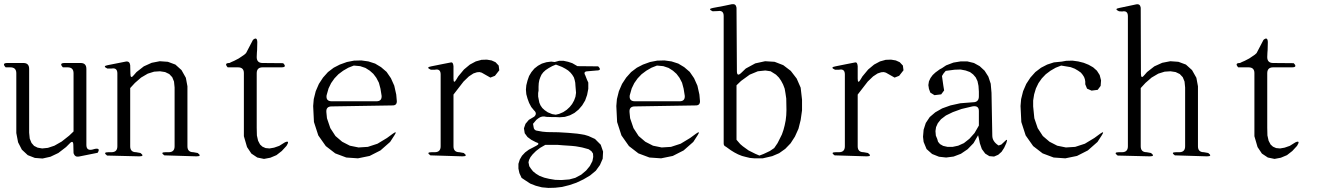

<svg xmlns="http://www.w3.org/2000/svg" viewBox="-27 -798 6547 950"><path d="M400.4 -81.1Q400.4 -51.8 428.7 -57.6L443.4 -61.5Q471.7 -66.4 456.1 -42L363.3 -23.4Q343.8 -19.5 336.9 -40L335.9 -79.1Q335.9 -108.4 316.4 -86.9L299.8 -70.3L261.7 -41L222.7 -22.5L183.6 -13.7L145.5 -16.6L110.4 -30.3L81.1 -57.6L62.5 -93.8L53.7 -139.6V-435.5Q53.7 -464.8 24.4 -464.8H1Q-19.5 -486.3 9.8 -486.3H88.9Q117.2 -486.3 117.2 -457V-141.6L120.1 -112.3L128.9 -90.8L141.6 -76.2L159.2 -67.4L181.6 -63.5L210 -66.4L242.2 -77.1L278.3 -97.7L315.4 -127L336.9 -147.5V-435.5Q336.9 -464.8 307.6 -464.8H284.2Q263.7 -486.3 293 -486.3H372.1Q400.4 -486.3 400.4 -457Z M786.1 -29.3Q763.7 -44.9 792 -44.9H807.6Q836.9 -44.9 836.9 -74.2V-365.2L834 -394.5L825.2 -416L810.5 -431.6L790 -441.4L764.6 -445.3L735.4 -443.4L704.1 -433.6L670.9 -414.1L640.6 -387.7L617.2 -362.3V-74.2Q617.2 -44.9 646.5 -44.9L668 -41Q690.4 -24.4 662.1 -24.4L502.9 -28.3Q480.5 -44.9 508.8 -44.9H524.4Q553.7 -44.9 553.7 -74.2V-434.6Q553.7 -463.9 525.4 -459H503.9Q478.5 -470.7 505.9 -475.6L594.7 -493.2Q614.3 -497.1 617.2 -475.6L618.2 -433.6Q618.2 -404.3 635.7 -426.8L648.4 -441.4L684.6 -469.7L723.6 -487.3L763.7 -495.1L803.7 -492.2L840.8 -478.5L871.1 -451.2L892.6 -413.1L900.4 -371.1V-74.2Q900.4 -44.9 929.7 -44.9L951.2 -41Q973.6 -24.4 945.3 -24.4Z M1382.8 -93.8Q1409.2 -105.5 1390.6 -76.2L1367.2 -50.8L1340.8 -30.3L1310.5 -17.6L1279.3 -11.7L1246.1 -18.6L1216.8 -38.1L1195.3 -70.3L1179.7 -124V-436.5Q1179.7 -464.8 1150.4 -464.8H1099.6Q1080.1 -486.3 1108.4 -486.3L1118.2 -491.2L1131.8 -497.1L1154.3 -508.8L1181.6 -527.3L1190.4 -535.2L1224.6 -600.6Q1245.1 -618.2 1246.1 -589.8L1245.1 -549.8L1244.1 -537.1L1243.2 -515.6Q1243.2 -486.3 1272.5 -486.3L1374 -485.4Q1394.5 -464.8 1365.2 -464.8H1272.5Q1243.2 -464.8 1243.2 -435.5V-166L1244.1 -127.9L1250 -101.6L1259.8 -83L1271.5 -72.3L1287.1 -65.4L1306.6 -63.5L1329.1 -67.4L1354.5 -76.2Z M1917 -136.7Q1940.4 -153.3 1924.8 -128.9L1903.3 -95.7L1855.5 -53.7L1801.8 -26.4L1744.1 -14.6L1686.5 -18.6L1631.8 -39.1L1585 -75.2L1547.9 -127.9L1526.4 -194.3L1522.5 -273.4L1525.4 -307.6L1535.2 -346.7L1550.8 -382.8L1571.3 -414.1L1595.7 -441.4L1624 -462.9L1654.3 -478.5L1689.5 -491.2L1724.6 -498L1760.7 -499L1795.9 -494.1L1829.1 -483.4L1858.4 -465.8L1885.7 -442.4L1907.2 -411.1L1923.8 -374L1933.6 -330.1L1936.5 -296.9Q1936.5 -276.4 1916 -276.4L1614.3 -271.5Q1585 -271.5 1587.9 -242.2L1590.8 -212.9L1607.4 -164.1L1632.8 -125L1666 -96.7L1704.1 -77.1L1747.1 -68.4L1793 -71.3L1840.8 -86.9L1887.7 -115.2ZM1723.6 -473.6 1696.3 -462.9 1670.9 -448.2 1647.5 -430.7 1627.9 -410.2 1611.3 -386.7 1598.6 -360.4 1588.9 -326.2Q1585 -296.9 1614.3 -296.9H1835.9Q1862.3 -296.9 1861.3 -323.2L1855.5 -359.4L1847.7 -388.7L1835 -413.1L1820.3 -432.6L1802.7 -448.2L1781.2 -461.9L1754.9 -470.7Z M2356.4 -438.5 2345.7 -441.4 2333 -440.4 2315.4 -434.6 2293 -419.9 2266.6 -394.5 2216.8 -330.1V-74.2Q2216.8 -44.9 2246.1 -44.9L2267.6 -41Q2290 -24.4 2261.7 -24.4L2102.5 -29.3Q2080.1 -44.9 2108.4 -44.9H2124Q2153.3 -44.9 2153.3 -74.2V-429.7Q2153.3 -459 2125 -453.1H2104.5Q2078.1 -464.8 2106.4 -469.7L2160.2 -480.5L2205.1 -489.3Q2214.8 -491.2 2216.8 -470.7V-409.2Q2216.8 -379.9 2231.4 -405.3L2240.2 -419.9L2268.6 -454.1L2297.9 -478.5L2327.1 -494.1L2355.5 -502L2381.8 -502.9L2405.3 -499L2424.8 -490.2L2440.4 -473.6L2443.4 -450.2L2421.9 -422.9L2399.4 -414.1Z M2679.7 -144.5 2736.3 -143.6 2786.1 -140.6 2829.1 -136.7 2848.6 -133.8 2865.2 -130.9 2884.8 -125 2917 -110.4 2945.3 -82 2957 -47.9 2955.1 -12.7 2941.4 18.6 2920.9 46.9 2892.6 70.3 2859.4 89.8 2824.2 106.4 2789.1 118.2 2753.9 127 2719.7 130.9 2686.5 131.8 2654.3 128.9 2624 121.1 2596.7 110.4 2571.3 93.8 2553.7 82 2543 58.6 2538.1 36.1V12.7L2544.9 -8.8L2555.7 -27.3L2571.3 -43.9L2589.8 -57.6L2612.3 -69.3L2627 -77.1Q2648.4 -87.9 2624 -94.7L2601.6 -106.4L2583 -120.1L2569.3 -138.7L2565.4 -163.1L2573.2 -185.5L2589.8 -205.1L2616.2 -220.7Q2632.8 -236.3 2615.2 -252L2601.6 -268.6L2590.8 -289.1L2583 -310.5L2577.1 -332L2575.2 -354.5L2577.1 -376L2583 -399.4L2590.8 -421.9L2602.5 -441.4L2617.2 -459L2634.8 -472.7L2654.3 -483.4L2676.8 -490.2L2700.2 -493.2L2717.8 -491.2L2739.3 -497.1H2761.7L2784.2 -492.2L2804.7 -485.4L2830.1 -470.7L2932.6 -469.7Q2953.1 -449.2 2924.8 -449.2L2879.9 -445.3Q2857.4 -444.3 2869.1 -424.8L2877.9 -402.3L2883.8 -389.6V-358.4L2877.9 -328.1L2868.2 -300.8L2853.5 -276.4L2835.9 -255.9L2815.4 -239.3L2793 -227.5L2767.6 -219.7L2742.2 -217.8L2721.7 -218.8H2703.1L2676.8 -219.7Q2654.3 -226.6 2635.7 -211.9L2627 -205.1L2610.4 -185.5L2613.3 -168.9Q2614.3 -157.2 2625 -152.3L2640.6 -149.4L2657.2 -146.5ZM2670.9 -81.1 2645.5 -66.4 2625 -50.8 2608.4 -34.2 2597.7 -20.5 2590.8 -6.8 2587.9 4.9 2591.8 24.4 2599.6 36.1 2610.4 49.8 2625 61.5 2642.6 72.3 2666 81.1 2690.4 86.9 2719.7 91.8 2751 92.8 2790 89.8 2819.3 82 2848.6 66.4 2873 45.9 2891.6 23.4 2904.3 -1 2908.2 -21.5 2907.2 -38.1 2899.4 -49.8 2885.7 -59.6 2853.5 -68.4 2837.9 -71.3 2821.3 -74.2 2801.8 -76.2 2757.8 -79.1 2733.4 -81.1ZM2816.4 -402.3 2812.5 -415 2804.7 -427.7 2795.9 -438.5 2784.2 -449.2 2770.5 -458 2753.9 -466.8 2736.3 -473.6 2723.6 -478.5 2705.1 -470.7 2687.5 -460.9 2672.9 -451.2 2661.1 -440.4 2652.3 -428.7 2646.5 -416 2641.6 -402.3 2638.7 -386.7 2637.7 -369.1V-349.6L2635.7 -337.9V-320.3L2638.7 -304.7L2641.6 -290L2647.5 -276.4L2656.2 -263.7L2668 -252.9L2683.6 -242.2L2705.1 -233.4L2722.7 -230.5L2739.3 -234.4L2759.8 -243.2L2777.3 -254.9L2792 -268.6L2803.7 -283.2L2813.5 -300.8L2820.3 -319.3L2823.2 -338.9L2820.3 -374L2819.3 -388.7Z M3417 -136.7Q3440.4 -153.3 3424.8 -128.9L3403.3 -95.7L3355.5 -53.7L3301.8 -26.4L3244.1 -14.6L3186.5 -18.6L3131.8 -39.1L3085 -75.2L3047.9 -127.9L3026.4 -194.3L3022.5 -273.4L3025.4 -307.6L3035.2 -346.7L3050.8 -382.8L3071.3 -414.1L3095.7 -441.4L3124 -462.9L3154.3 -478.5L3189.5 -491.2L3224.6 -498L3260.7 -499L3295.9 -494.1L3329.1 -483.4L3358.4 -465.8L3385.7 -442.4L3407.2 -411.1L3423.8 -374L3433.6 -330.1L3436.5 -296.9Q3436.5 -276.4 3416 -276.4L3114.3 -271.5Q3085 -271.5 3087.9 -242.2L3090.8 -212.9L3107.4 -164.1L3132.8 -125L3166 -96.7L3204.1 -77.1L3247.1 -68.4L3293 -71.3L3340.8 -86.9L3387.7 -115.2ZM3223.6 -473.6 3196.3 -462.9 3170.9 -448.2 3147.5 -430.7 3127.9 -410.2 3111.3 -386.7 3098.6 -360.4 3088.9 -326.2Q3085 -296.9 3114.3 -296.9H3335.9Q3362.3 -296.9 3361.3 -323.2L3355.5 -359.4L3347.7 -388.7L3335 -413.1L3320.3 -432.6L3302.7 -448.2L3281.2 -461.9L3254.9 -470.7Z M3941.4 -304.7V-252L3934.6 -204.1L3923.8 -161.1L3906.2 -122.1L3884.8 -88.9L3858.4 -61.5L3828.1 -40L3793.9 -25.4L3747.1 -14.6H3725.6H3705.1L3683.6 -16.6L3663.1 -21.5L3644.5 -26.4L3625 -34.2L3606.4 -43.9L3588.9 -54.7L3564.5 -72.3Q3553.7 -76.2 3553.7 -87.9V-718.8Q3553.7 -748 3525.4 -743.2L3499 -742.2Q3472.7 -753.9 3501 -758.8L3557.6 -769.5L3594.7 -777.3Q3614.3 -780.3 3617.2 -759.8L3619.1 -446.3Q3619.1 -417 3639.6 -436.5L3663.1 -459L3710 -484.4L3758.8 -495.1L3805.7 -492.2L3848.6 -475.6L3885.7 -447.3L3915 -409.2L3934.6 -364.3ZM3722.7 -445.3 3682.6 -428.7 3639.6 -397.5 3617.2 -376V-106.4L3635.7 -85L3648.4 -74.2L3676.8 -53.7L3710 -37.1L3730.5 -28.3L3751 -36.1L3782.2 -50.8L3803.7 -65.4L3820.3 -89.8L3831.1 -111.3L3841.8 -132.8L3849.6 -155.3L3855.5 -177.7L3860.4 -202.1L3863.3 -227.5L3864.3 -253.9L3863.3 -310.5L3859.4 -336.9L3855.5 -359.4L3847.7 -379.9L3837.9 -398.4L3827.1 -414.1L3812.5 -428.7L3786.1 -445.3L3759.8 -449.2Z M4356.4 -438.5 4345.7 -441.4 4333 -440.4 4315.4 -434.6 4293 -419.9 4266.6 -394.5 4216.8 -330.1V-74.2Q4216.8 -44.9 4246.1 -44.9L4267.6 -41Q4290 -24.4 4261.7 -24.4L4102.5 -29.3Q4080.1 -44.9 4108.4 -44.9H4124Q4153.3 -44.9 4153.3 -74.2V-429.7Q4153.3 -459 4125 -453.1H4104.5Q4078.1 -464.8 4106.4 -469.7L4160.2 -480.5L4205.1 -489.3Q4214.8 -491.2 4216.8 -470.7V-409.2Q4216.8 -379.9 4231.4 -405.3L4240.2 -419.9L4268.6 -454.1L4297.9 -478.5L4327.1 -494.1L4355.5 -502L4381.8 -502.9L4405.3 -499L4424.8 -490.2L4440.4 -473.6L4443.4 -450.2L4421.9 -422.9L4399.4 -414.1Z M4809.6 -396.5 4800.8 -415 4788.1 -429.7 4772.5 -441.4 4751 -449.2 4725.6 -454.1 4696.3 -453.1 4652.3 -447.3 4641.6 -434.6 4633.8 -421.9 4640.6 -374 4644.5 -350.6 4629.9 -331.1 4596.7 -327.1 4576.2 -339.8 4569.3 -358.4 4566.4 -377 4569.3 -395.5 4577.1 -412.1 4587.9 -426.8 4601.6 -439.5 4623 -455.1 4633.8 -460.9 4654.3 -474.6 4690.4 -488.3 4725.6 -494.1H4759.8L4792 -486.3L4820.3 -470.7L4844.7 -448.2L4863.3 -418.9L4875 -383.8L4878.9 -338.9L4882.8 -127Q4882.8 -97.7 4914.1 -78.1L4927.7 -83L4944.3 -98.6Q4961.9 -117.2 4952.1 -89.8L4941.4 -66.4L4928.7 -46.9L4912.1 -32.2L4891.6 -23.4L4868.2 -25.4L4847.7 -38.1L4831.1 -60.5L4821.3 -88.9L4816.4 -113.3L4812.5 -128.9L4790 -89.8L4760.7 -59.6L4727.5 -37.1L4691.4 -23.4L4654.3 -18.6L4619.1 -22.5L4585 -36.1L4557.6 -60.5L4543 -95.7L4540 -121.1L4543 -156.2L4553.7 -189.5L4573.2 -218.8L4600.6 -242.2L4634.8 -261.7L4675.8 -276.4L4724.6 -287.1L4787.1 -292Q4816.4 -292 4816.4 -321.3V-344.7L4814.5 -373ZM4784.2 -271.5 4730.5 -258.8 4687.5 -243.2 4653.3 -226.6 4628.9 -208 4613.3 -188.5 4604.5 -168.9 4601.6 -149.4 4603.5 -127 4610.4 -110.4 4614.3 -96.7 4624 -85 4639.6 -76.2 4661.1 -71.3H4686.5L4713.9 -77.1L4742.2 -89.8L4769.5 -111.3L4794.9 -139.6L4816.4 -176.8V-249Q4816.4 -277.3 4784.2 -271.5Z M5417 -136.7Q5440.4 -153.3 5424.8 -128.9L5403.3 -95.7L5355.5 -53.7L5301.8 -26.4L5244.1 -14.6L5186.5 -18.6L5131.8 -39.1L5085 -75.2L5047.9 -127.9L5026.4 -194.3L5022.5 -273.4L5025.4 -307.6L5035.2 -346.7L5050.8 -382.8L5071.3 -414.1L5095.7 -441.4L5124 -462.9L5154.3 -478.5L5187.5 -489.3L5226.6 -493.2L5248 -497.1L5279.3 -498L5307.6 -494.1L5335 -487.3L5359.4 -477.5L5381.8 -464.8L5400.4 -448.2L5414.1 -426.8L5420.9 -400.4L5418.9 -373L5404.3 -353.5L5374 -349.6L5351.6 -359.4L5342.8 -380.9V-394.5L5340.8 -406.2L5336.9 -417L5330.1 -427.7L5321.3 -438.5L5307.6 -448.2L5291 -458L5270.5 -465.8L5223.6 -473.6L5196.3 -462.9L5170.9 -448.2L5147.5 -430.7L5127.9 -410.2L5111.3 -386.7L5098.6 -360.4L5089.8 -331.1L5085 -300.8V-271.5L5090.8 -212.9L5107.4 -164.1L5132.8 -125L5166 -96.7L5204.1 -77.1L5247.1 -68.4L5293 -71.3L5340.8 -86.9L5387.7 -115.2Z M5786.1 -29.3Q5763.7 -44.9 5792 -44.9H5807.6Q5836.9 -44.9 5836.9 -74.2V-365.2L5834 -394.5L5825.2 -416L5810.5 -431.6L5790 -441.4L5764.6 -445.3L5735.4 -443.4L5704.1 -433.6L5670.9 -414.1L5640.6 -387.7L5617.2 -362.3V-74.2Q5617.2 -44.9 5646.5 -44.9L5668 -41Q5690.4 -24.4 5662.1 -24.4L5502.9 -28.3Q5480.5 -44.9 5508.8 -44.9H5524.4Q5553.7 -44.9 5553.7 -74.2V-717.8Q5553.7 -747.1 5525.4 -741.2L5509.8 -742.2Q5483.4 -753.9 5511.7 -758.8L5562.5 -769.5L5594.7 -776.4Q5614.3 -780.3 5617.2 -759.8L5618.2 -433.6Q5618.2 -404.3 5635.7 -426.8L5648.4 -441.4L5684.6 -469.7L5723.6 -487.3L5763.7 -495.1L5803.7 -492.2L5840.8 -478.5L5871.1 -451.2L5892.6 -413.1L5900.4 -371.1V-74.2Q5900.4 -44.9 5929.7 -44.9L5951.2 -41Q5973.6 -24.4 5945.3 -24.4Z M6382.8 -93.8Q6409.2 -105.5 6390.6 -76.2L6367.2 -50.8L6340.8 -30.3L6310.5 -17.6L6279.3 -11.7L6246.1 -18.6L6216.8 -38.1L6195.3 -70.3L6179.7 -124V-436.5Q6179.7 -464.8 6150.4 -464.8H6099.6Q6080.1 -486.3 6108.4 -486.3L6118.2 -491.2L6131.8 -497.1L6154.3 -508.8L6181.6 -527.3L6190.4 -535.2L6224.6 -600.6Q6245.1 -618.2 6246.1 -589.8L6245.1 -549.8L6244.1 -537.1L6243.2 -515.6Q6243.2 -486.3 6272.5 -486.3L6374 -485.4Q6394.5 -464.8 6365.2 -464.8H6272.5Q6243.2 -464.8 6243.2 -435.5V-166L6244.1 -127.9L6250 -101.6L6259.8 -83L6271.5 -72.3L6287.1 -65.4L6306.6 -63.5L6329.1 -67.4L6354.5 -76.2Z"/></svg>

Font: B2 Hana
Style: Regular
Weight: 500
Version: 2020-08-05; (max)